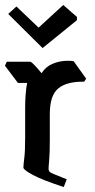

<svg xmlns="http://www.w3.org/2000/svg" viewBox="-35 -742 382 771"><path d="M221 9Q135 -19 97 -39.5Q59 -60 59 -69Q59 -80 62.5 -107Q66 -134 66 -191V-315Q66 -335 68 -362.5Q70 -390 74 -409H37L-15 -478L-8 -494H86Q91 -494 104.5 -479.5Q118 -465 132 -448Q148 -474 176.5 -486Q205 -498 237 -498Q253 -498 261 -496L311 -426L303 -414Q233 -415 199 -387Q165 -359 165 -284V-177Q165 -127 162.5 -99.5Q160 -72 160 -63Q160 -57 164 -52.5Q168 -48 183.5 -42Q199 -36 233 -22ZM274 -661 136 -549 -2 -686 31 -716 120 -631 219 -722 274 -674Z"/></svg>

Font: Jaini Purva
Style: Regular
Weight: 400
Designer: Maithili Shingre, Girish Dalvi (Devanagari), Taresh Vohra (Latin)
Foundry: Ek Type
Version: Version 2.000; ttfautohint (v1.8.4.7-5d5b)